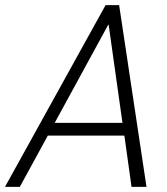

<svg xmlns="http://www.w3.org/2000/svg" viewBox="-42 -731 654 751"><path d="M531 0H472.5L444.5 -200.5H145L35.5 0H-22.5L371 -711H424ZM437 -250.5 383 -634 381.5 -634.5 172 -250.5Z"/></svg>

Font: Roberto Sans Light
Style: Italic
Weight: 300
Italic angle: -11°
Designer: Google
Version: Version 1.00;June 11, 2020;FontCreator 12.0.0.2522 64-bit; t